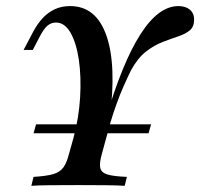

<svg xmlns="http://www.w3.org/2000/svg" viewBox="-20 -602 649 622"><path d="M88.7 -170.2 96.8 -199.2H469.4L461.3 -170.2ZM81.5 0 88.7 -29Q130.6 -31.5 152.4 -37.9Q174.2 -44.4 185.1 -59.3Q196 -74.2 203.2 -102.4L217.7 -154Q235.5 -219.4 239.5 -285.9Q243.5 -352.4 235.5 -407.7Q227.4 -462.9 208.5 -496Q189.5 -529 161.3 -529Q146 -529 133.9 -519Q121.8 -508.9 108.1 -482.3L86.3 -440.3H56.5L87.1 -498.4Q100.8 -524.2 117.7 -542.7Q134.7 -561.3 156.9 -571.8Q179 -582.3 207.3 -582.3Q291.1 -582.3 324.6 -487.1Q358.1 -391.9 335.5 -217.7L321 -211.3Q348.4 -305.6 377 -375.4Q405.6 -445.2 435.1 -491.1Q464.5 -537.1 495.2 -559.7Q525.8 -582.3 558.1 -582.3Q581.5 -582.3 595.2 -570.6Q608.9 -558.9 608.9 -538.7Q608.9 -515.3 594.8 -503.6Q580.6 -491.9 557.7 -484.3Q534.7 -476.6 507.3 -466.1Q479.8 -455.6 453.2 -435.1Q426.6 -414.5 404.8 -375Q394.4 -354 381.5 -325Q368.5 -296 357.3 -264.5Q346 -233.1 337.9 -205.6L309.7 -102.4Q301.6 -73.4 304.8 -58.1Q308.1 -42.7 328.2 -36.7Q348.4 -30.6 391.1 -29L383.9 0Q361.3 -1.6 323.4 -2Q285.5 -2.4 233.1 -2.4Q179 -2.4 140.3 -2Q101.6 -1.6 81.5 0Z"/></svg>

Font: Playfair 5pt SemiExpanded Light SemiBold
Style: Italic
Weight: 600
Italic angle: -15.6°
Version: Version 2.001;gftools[0.9.30]